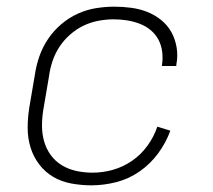

<svg xmlns="http://www.w3.org/2000/svg" viewBox="-20 -548 640 576"><path d="M254 8Q224 8 194 2.5Q164 -3 139.5 -17.5Q115 -32 97.5 -55Q80 -78 71.5 -106Q63 -134 63 -164.5Q63 -195 68 -226L85 -326Q89 -353 98.5 -380Q108 -407 124.5 -431.5Q141 -456 164 -475.5Q187 -495 213.5 -507Q240 -519 268 -523.5Q296 -528 323 -528Q349 -528 374.5 -524.5Q400 -521 422.5 -512Q445 -503 464 -487.5Q483 -472 494.5 -451Q506 -430 510 -405Q514 -380 509 -354V-350H466V-353Q469 -373 466.5 -393Q464 -413 455 -429.5Q446 -446 431.5 -458Q417 -470 398.5 -477Q380 -484 360.5 -487Q341 -490 320 -490Q298 -490 274.5 -485.5Q251 -481 229.5 -470.5Q208 -460 189.5 -443.5Q171 -427 158 -407Q145 -387 137.5 -364.5Q130 -342 127 -319L110 -219Q106 -195 106 -170.5Q106 -146 112.5 -123.5Q119 -101 132.5 -82.5Q146 -64 166 -52Q186 -40 209.5 -35Q233 -30 258 -30Q288 -30 318.5 -38.5Q349 -47 376 -65.5Q403 -84 422.5 -111Q442 -138 452 -168L491 -156Q478 -120 454.5 -88Q431 -56 398.5 -33.5Q366 -11 328.5 -1.5Q291 8 254 8Z"/></svg>

Font: Iosevka Aile Extralight
Style: Italic
Weight: 200
Italic angle: -9°
Designer: Belleve Invis
Foundry: Belleve Invis
Version: Version 31.1.0; ttfautohint (v1.8.4)